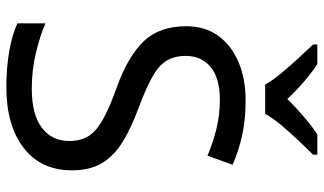

<svg xmlns="http://www.w3.org/2000/svg" viewBox="-222 -762 994 589"><g transform="rotate(90 274.5 -467.0)"><path d="M502 -191Q502 -96 433 -43Q364 10 247 10Q187 10 136 1Q85 -8 51 -24V-110Q87 -94 140.5 -81Q194 -68 251 -68Q331 -68 371.5 -99Q412 -130 412 -183Q412 -218 397 -242Q382 -266 345.5 -286.5Q309 -307 244 -330Q153 -363 106.5 -411Q60 -459 60 -542Q60 -599 89 -639.5Q118 -680 169.5 -702Q221 -724 288 -724Q347 -724 396 -713Q445 -702 485 -684L457 -607Q420 -623 376.5 -634Q333 -645 286 -645Q219 -645 185 -616.5Q151 -588 151 -541Q151 -505 166 -481Q181 -457 215 -438Q249 -419 307 -397Q370 -374 413.5 -347.5Q457 -321 479.5 -284Q502 -247 502 -191ZM239 -784Q226 -807 204 -833.5Q182 -860 158 -886Q134 -912 116 -931V-944H176Q202 -927 230 -903Q258 -879 283 -852Q310 -879 338 -903Q366 -927 392 -944H454V-931Q435 -912 410.5 -886Q386 -860 363.5 -833.5Q341 -807 329 -784Z"/></g></svg>

Font: Noto Sans Wancho
Style: Regular
Weight: 400
Designer: Monotype Design Team
Foundry: Monotype Imaging Inc.
Version: Version 2.001; ttfautohint (v1.8.4.7-5d5b)